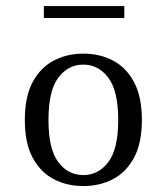

<svg xmlns="http://www.w3.org/2000/svg" viewBox="-20 -604 550 635"><path d="M255.6 11.3Q200.8 11.3 157.3 -11.7Q113.7 -34.7 87.9 -82.7Q62.1 -130.6 62.1 -207.3Q62.1 -283.9 87.9 -332.3Q113.7 -380.6 157.7 -403.6Q201.6 -426.6 255.6 -426.6Q310.5 -426.6 354 -403.6Q397.6 -380.6 423.4 -332.3Q449.2 -283.9 449.2 -207.3Q449.2 -130.6 423.4 -82.7Q397.6 -34.7 354 -11.7Q310.5 11.3 255.6 11.3ZM255.6 -25Q305.6 -25 338.3 -68.1Q371 -111.3 371 -207.3Q371 -303.2 338.3 -346.8Q305.6 -390.3 255.6 -390.3Q204.8 -390.3 172.6 -346.8Q140.3 -303.2 140.3 -207.3Q140.3 -111.3 172.6 -68.1Q204.8 -25 255.6 -25ZM125 -544.4V-583.9H391.1V-544.4Z"/></svg>

Font: Playfair 9pt Light
Style: Regular
Weight: 300
Designer: Claus Eggers Sørensen
Foundry: Claus Eggers Sørensen
Version: Version 2.001;gftools[0.9.30]